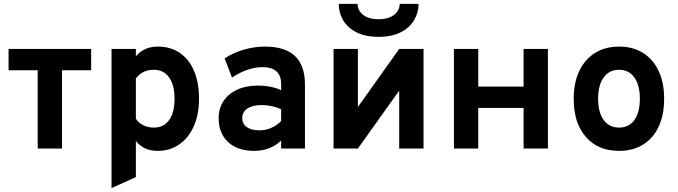

<svg xmlns="http://www.w3.org/2000/svg" viewBox="-20 -762 3478 985"><path d="M173.4 0V-401.4H24V-511H447.6V-401.4H298.2V0Z M552.2 203V-511H677V-473.4Q719.1 -523 789.4 -523Q855 -523 902.4 -490.6Q949.8 -458.3 975.4 -398.3Q1001 -338.3 1001 -255.4Q1001 -174.9 974.4 -114.8Q947.8 -54.7 900 -21.4Q852.1 12 788.2 12Q752.8 12 725 -0.7Q697.1 -13.3 677 -38.4V146.4ZM769.4 -107.4Q820.4 -107.4 847.9 -146.2Q875.4 -184.9 875.4 -255.4Q875.4 -326 847.5 -365Q819.6 -404 769.4 -404Q739.1 -404 716.4 -392.9Q693.6 -381.8 677 -359.6V-153Q690.3 -131.7 715 -119.5Q739.8 -107.4 769.4 -107.4Z M1282.7 12Q1198.8 12 1150.2 -33.2Q1101.7 -78.5 1101.7 -155.8Q1101.7 -206.1 1126.8 -243.8Q1152 -281.5 1197.2 -302.2Q1242.5 -323 1302.9 -323Q1336.5 -323 1367.8 -316.9Q1399 -310.7 1422.3 -299V-330.8Q1422.3 -374.1 1398.2 -395.9Q1374 -417.6 1326.9 -417.6Q1289.5 -417.6 1250 -404.1Q1210.4 -390.6 1170.1 -364.2L1132.5 -462.4Q1176.4 -491.5 1230.5 -507.2Q1284.5 -523 1339.7 -523Q1442.4 -523 1493.5 -474.4Q1544.5 -425.7 1544.5 -328.8V0H1422.3V-41Q1396.5 -15.2 1360.7 -1.6Q1324.8 12 1282.7 12ZM1311.3 -93.4Q1342.3 -93.4 1371 -105.7Q1399.8 -117.9 1422.3 -140.6V-201Q1401 -211.6 1374.8 -217.3Q1348.6 -223 1322.7 -223Q1276 -223 1249.3 -205.2Q1222.7 -187.5 1222.7 -156Q1222.7 -126.7 1246 -110.1Q1269.3 -93.4 1311.3 -93.4Z M1691.2 0V-511H1816V-213L2028 -511H2152.8V0H2028V-297L1816 0ZM1922 -573Q1854.2 -573 1808.8 -596.3Q1763.4 -619.6 1740.6 -658.1Q1717.8 -696.6 1717.8 -742H1814.4Q1814.4 -722 1825.8 -704Q1837.2 -686 1861.1 -674.7Q1884.9 -663.4 1922 -663.4Q1959.1 -663.4 1983.2 -674.7Q2007.3 -686 2018.9 -704Q2030.6 -722 2030.6 -742H2127.2Q2127.2 -696.6 2104.1 -658.1Q2081.1 -619.6 2035.4 -596.3Q1989.8 -573 1922 -573Z M2308.7 0V-511H2433.5V-317.8H2666.1V-511H2790.9V0H2666.1V-208.2H2433.5V0Z M3155.8 12Q3047.8 12 2985.5 -59.5Q2923.2 -130.9 2923.2 -255Q2923.2 -337.2 2951.6 -397.4Q2980 -457.5 3032.2 -490.2Q3084.5 -523 3155.8 -523Q3227 -523 3278.9 -490.4Q3330.9 -457.9 3359.1 -397.9Q3387.2 -337.9 3387.2 -255.4Q3387.2 -172.6 3359.2 -112.7Q3331.3 -52.7 3279.4 -20.4Q3227.4 12 3155.8 12ZM3155.8 -107.4Q3206.5 -107.4 3234.6 -146.4Q3262.6 -185.3 3262.6 -255.4Q3262.6 -325.7 3234.2 -364.9Q3205.9 -404 3155.8 -404Q3105.5 -404 3076.9 -364.5Q3048.4 -325 3048.4 -255Q3048.4 -185.8 3076.9 -146.6Q3105.5 -107.4 3155.8 -107.4Z"/></svg>

Font: Overpass
Style: Regular
Weight: 400
Designer: Delve Withrington, Dave Bailey, Thomas Jockin
Foundry: Delve Fonts LLC
Version: Version 4.000